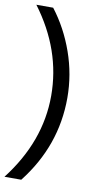

<svg xmlns="http://www.w3.org/2000/svg" viewBox="-109 -751 518 991"><g transform="rotate(10 150.0 -255.5)"><path d="M78 196H-10Q155 -17 155 -257Q155 -497 -2 -707H86Q157 -615 198 -499Q239 -383 239 -261Q239 -9 78 196Z"/></g></svg>

Font: Hind Madurai
Style: Regular
Weight: 400
Designer: Jyotish Sonowal
Foundry: Indian Type Foundry
Version: Version 1.001;PS 1.0;hotconv 1.0.86;makeotf.lib2.5.63406; tt